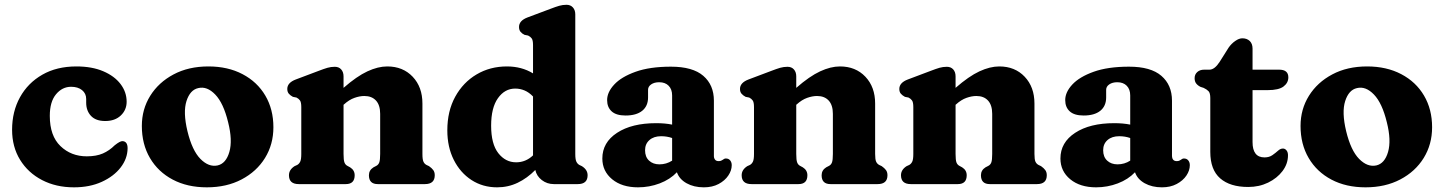

<svg xmlns="http://www.w3.org/2000/svg" viewBox="-20 -769 6033 802"><path d="M509 -344Q509 -310 484.8 -286.8Q460.5 -263.5 419.5 -263.5Q380 -263.5 360 -285Q340 -306.5 340 -340V-355.5Q340 -378.5 322.8 -392.5Q305.5 -406.5 277 -406.5Q240 -406.5 214 -375.2Q188 -344 188 -285Q188 -201.5 232.5 -158.8Q277 -116 342.5 -116Q382.5 -116 409.8 -128Q437 -140 459 -162Q481.5 -180 491.5 -179.5Q513 -178.5 513 -149.5Q512.5 -106.5 484 -69.5Q455.5 -32.5 405.2 -9.5Q355 13.5 289 13.5Q214 13.5 155.8 -16.8Q97.5 -47 64 -101.2Q30.5 -155.5 30.5 -227Q30.5 -303 63.5 -362.8Q96.5 -422.5 156.8 -457Q217 -491.5 299 -491.5Q364 -491.5 411 -471.5Q458 -451.5 483.5 -418Q509 -384.5 509 -344Z M850.5 -491.5Q932 -491.5 993.2 -459.2Q1054.5 -427 1088.2 -369.8Q1122 -312.5 1122 -237.5Q1122 -166 1087 -109.2Q1052 -52.5 989.2 -19.5Q926.5 13.5 844 13.5Q762.5 13.5 701.5 -18.8Q640.5 -51 606.5 -108.8Q572.5 -166.5 572.5 -243Q572.5 -312.5 607.5 -368.8Q642.5 -425 705 -458.2Q767.5 -491.5 850.5 -491.5ZM889 -78Q924 -86 938 -134.2Q952 -182.5 933 -258Q913.5 -338.5 879 -374.2Q844.5 -410 808 -401Q774 -393.5 759 -347Q744 -300.5 763 -221Q782.5 -140.5 817.2 -105.2Q852 -70 889 -78Z M1415 -450V-402Q1470.5 -450.5 1514.8 -471Q1559 -491.5 1597.5 -491.5Q1663 -491.5 1703.8 -448.5Q1744.5 -405.5 1744.5 -336.5V-126Q1744.5 -102.5 1748.8 -93.5Q1753 -84.5 1761.5 -80L1772 -75Q1783.5 -67 1789.8 -58.5Q1796 -50 1796 -37Q1796 0 1755 0H1558Q1521 0 1521 -37Q1521 -58 1540 -70L1551.5 -76Q1560.5 -80.5 1564.2 -90.5Q1568 -100.5 1568 -126V-293.5Q1568 -330 1550.5 -349Q1533 -368 1502 -368Q1482.5 -368 1460.5 -360.2Q1438.5 -352.5 1416.5 -332.5L1415 -331.5V-126Q1415 -100.5 1418.8 -90.5Q1422.5 -80.5 1431.5 -76L1442.5 -70Q1461.5 -58 1461.5 -37Q1461.5 0 1424.5 0H1228Q1187 0 1187 -37Q1187 -60 1210.5 -75L1221.5 -80Q1229.5 -84.5 1234 -93.8Q1238.5 -103 1238.5 -126V-321.5Q1238.5 -342 1233 -349.5Q1227.5 -357 1218.5 -361.5L1203.5 -364.5Q1193 -370 1186.5 -377.5Q1180 -385 1180 -397.5Q1180 -423.5 1215.5 -437L1311 -473Q1333 -481.5 1347.8 -485.8Q1362.5 -490 1378.5 -490Q1395.5 -490 1405.2 -479Q1415 -468 1415 -450Z M1848.5 -224.5Q1848.5 -305 1881.5 -365Q1914.5 -425 1970.8 -458.2Q2027 -491.5 2097.5 -491.5Q2159 -491.5 2206.5 -462.5V-580.5Q2206.5 -601 2201 -608.5Q2195.5 -616 2186 -620.5L2171 -623.5Q2160.5 -628.5 2154.2 -636.2Q2148 -644 2148 -656.5Q2148 -682.5 2183 -696L2279 -732Q2301 -740.5 2315.8 -744.8Q2330.5 -749 2346.5 -749Q2363 -749 2373 -738Q2383 -727 2383 -709V-126Q2383 -103 2387.5 -93.8Q2392 -84.5 2400 -80L2410.5 -75Q2434.5 -60 2434.5 -37Q2434.5 0 2393.5 0H2293.5Q2265 0 2243.2 -16.8Q2221.5 -33.5 2216 -59Q2182 -24.5 2142.2 -5.5Q2102.5 13.5 2056.5 13.5Q1996.5 13.5 1949.5 -17Q1902.5 -47.5 1875.5 -101.2Q1848.5 -155 1848.5 -224.5ZM2031.5 -244Q2031.5 -167.5 2061.5 -129.2Q2091.5 -91 2136 -91Q2176 -91 2206.5 -120V-366Q2189.5 -383.5 2171 -391.2Q2152.5 -399 2132 -399Q2088.5 -399 2060 -359Q2031.5 -319 2031.5 -244Z M2496 -107Q2496 -174 2557.5 -214.2Q2619 -254.5 2721 -254.5Q2758 -254.5 2787.5 -248.5V-370.5Q2787.5 -396 2773 -410.8Q2758.5 -425.5 2733.5 -425.5Q2713 -425.5 2700 -416.5Q2687 -407.5 2687 -394V-362Q2687 -326 2662.5 -306.2Q2638 -286.5 2593 -286.5Q2554 -286.5 2535 -303.8Q2516 -321 2516 -351Q2516 -384 2545.8 -416Q2575.5 -448 2634.8 -469.2Q2694 -490.5 2782.5 -490.5Q2873.5 -490.5 2917.8 -452.2Q2962 -414 2962 -348.5V-117Q2962 -108.5 2966.8 -102.2Q2971.5 -96 2982 -96Q2988.5 -96 2992.2 -97.8Q2996 -99.5 2999 -101.5Q3002 -103.5 3004.8 -105.2Q3007.5 -107 3012 -107Q3023.5 -107 3030 -99Q3036.5 -91 3036.5 -79Q3036.5 -57 3022.2 -35.8Q3008 -14.5 2981.8 -0.5Q2955.5 13.5 2920 13.5Q2878.5 13.5 2848 -3.5Q2817.5 -20.5 2807.5 -49.5Q2779 -19.5 2735.8 -3Q2692.5 13.5 2645 13.5Q2578 13.5 2537 -20.2Q2496 -54 2496 -107ZM2674.5 -141.5Q2674.5 -113.5 2691.2 -98Q2708 -82.5 2734.5 -82.5Q2763.5 -82.5 2787.5 -98V-192.5Q2766 -200 2741.5 -200Q2711 -200 2692.8 -184Q2674.5 -168 2674.5 -141.5Z M3306 -450V-402Q3361.5 -450.5 3405.8 -471Q3450 -491.5 3488.5 -491.5Q3554 -491.5 3594.8 -448.5Q3635.5 -405.5 3635.5 -336.5V-126Q3635.5 -102.5 3639.8 -93.5Q3644 -84.5 3652.5 -80L3663 -75Q3674.5 -67 3680.8 -58.5Q3687 -50 3687 -37Q3687 0 3646 0H3449Q3412 0 3412 -37Q3412 -58 3431 -70L3442.5 -76Q3451.5 -80.5 3455.2 -90.5Q3459 -100.5 3459 -126V-293.5Q3459 -330 3441.5 -349Q3424 -368 3393 -368Q3373.5 -368 3351.5 -360.2Q3329.5 -352.5 3307.5 -332.5L3306 -331.5V-126Q3306 -100.5 3309.8 -90.5Q3313.5 -80.5 3322.5 -76L3333.5 -70Q3352.5 -58 3352.5 -37Q3352.5 0 3315.5 0H3119Q3078 0 3078 -37Q3078 -60 3101.5 -75L3112.5 -80Q3120.5 -84.5 3125 -93.8Q3129.5 -103 3129.5 -126V-321.5Q3129.5 -342 3124 -349.5Q3118.5 -357 3109.5 -361.5L3094.5 -364.5Q3084 -370 3077.5 -377.5Q3071 -385 3071 -397.5Q3071 -423.5 3106.5 -437L3202 -473Q3224 -481.5 3238.8 -485.8Q3253.5 -490 3269.5 -490Q3286.5 -490 3296.2 -479Q3306 -468 3306 -450Z M3971.5 -450V-402Q4027 -450.5 4071.2 -471Q4115.5 -491.5 4154 -491.5Q4219.5 -491.5 4260.2 -448.5Q4301 -405.5 4301 -336.5V-126Q4301 -102.5 4305.2 -93.5Q4309.5 -84.5 4318 -80L4328.5 -75Q4340 -67 4346.2 -58.5Q4352.5 -50 4352.5 -37Q4352.5 0 4311.5 0H4114.5Q4077.5 0 4077.5 -37Q4077.5 -58 4096.5 -70L4108 -76Q4117 -80.5 4120.8 -90.5Q4124.5 -100.5 4124.5 -126V-293.5Q4124.5 -330 4107 -349Q4089.5 -368 4058.5 -368Q4039 -368 4017 -360.2Q3995 -352.5 3973 -332.5L3971.5 -331.5V-126Q3971.5 -100.5 3975.2 -90.5Q3979 -80.5 3988 -76L3999 -70Q4018 -58 4018 -37Q4018 0 3981 0H3784.5Q3743.5 0 3743.5 -37Q3743.5 -60 3767 -75L3778 -80Q3786 -84.5 3790.5 -93.8Q3795 -103 3795 -126V-321.5Q3795 -342 3789.5 -349.5Q3784 -357 3775 -361.5L3760 -364.5Q3749.5 -370 3743 -377.5Q3736.5 -385 3736.5 -397.5Q3736.5 -423.5 3772 -437L3867.5 -473Q3889.5 -481.5 3904.2 -485.8Q3919 -490 3935 -490Q3952 -490 3961.8 -479Q3971.5 -468 3971.5 -450Z M4409.5 -107Q4409.5 -174 4471 -214.2Q4532.5 -254.5 4634.5 -254.5Q4671.5 -254.5 4701 -248.5V-370.5Q4701 -396 4686.5 -410.8Q4672 -425.5 4647 -425.5Q4626.5 -425.5 4613.5 -416.5Q4600.5 -407.5 4600.5 -394V-362Q4600.5 -326 4576 -306.2Q4551.5 -286.5 4506.5 -286.5Q4467.5 -286.5 4448.5 -303.8Q4429.5 -321 4429.5 -351Q4429.5 -384 4459.2 -416Q4489 -448 4548.2 -469.2Q4607.5 -490.5 4696 -490.5Q4787 -490.5 4831.2 -452.2Q4875.5 -414 4875.5 -348.5V-117Q4875.5 -108.5 4880.2 -102.2Q4885 -96 4895.5 -96Q4902 -96 4905.8 -97.8Q4909.5 -99.5 4912.5 -101.5Q4915.5 -103.5 4918.2 -105.2Q4921 -107 4925.5 -107Q4937 -107 4943.5 -99Q4950 -91 4950 -79Q4950 -57 4935.8 -35.8Q4921.5 -14.5 4895.2 -0.5Q4869 13.5 4833.5 13.5Q4792 13.5 4761.5 -3.5Q4731 -20.5 4721 -49.5Q4692.5 -19.5 4649.2 -3Q4606 13.5 4558.5 13.5Q4491.5 13.5 4450.5 -20.2Q4409.5 -54 4409.5 -107ZM4588 -141.5Q4588 -113.5 4604.8 -98Q4621.5 -82.5 4648 -82.5Q4677 -82.5 4701 -98V-192.5Q4679.5 -200 4655 -200Q4624.5 -200 4606.2 -184Q4588 -168 4588 -141.5Z M5007.5 -402 4995 -406Q4983.5 -411.5 4976.8 -420Q4970 -428.5 4970 -442.5Q4970 -458 4981 -468Q4992 -478 5010 -478H5032Q5053.5 -478 5074.5 -510.5L5112 -570Q5123.5 -586.5 5139.5 -597.8Q5155.5 -609 5169.5 -609Q5188.5 -609 5200.2 -597.8Q5212 -586.5 5212 -566V-478H5323Q5361.5 -478 5361.5 -446Q5361.5 -423 5341.5 -407.8Q5321.5 -392.5 5275 -392.5H5212V-175.5Q5212 -111.5 5262 -111.5Q5281.5 -111.5 5295 -121Q5308.5 -130.5 5318.8 -139.8Q5329 -149 5340 -148.5Q5348.5 -148 5354.5 -140Q5360.5 -132 5360 -118.5Q5359.5 -84 5337 -54.2Q5314.5 -24.5 5277 -6.2Q5239.5 12 5194 12Q5118 12 5076.8 -24Q5035.5 -60 5035.5 -134.5V-359.5Q5035.5 -380.5 5028 -388.2Q5020.5 -396 5007.5 -402Z M5690.5 -491.5Q5772 -491.5 5833.2 -459.2Q5894.5 -427 5928.2 -369.8Q5962 -312.5 5962 -237.5Q5962 -166 5927 -109.2Q5892 -52.5 5829.2 -19.5Q5766.5 13.5 5684 13.5Q5602.5 13.5 5541.5 -18.8Q5480.5 -51 5446.5 -108.8Q5412.5 -166.5 5412.5 -243Q5412.5 -312.5 5447.5 -368.8Q5482.5 -425 5545 -458.2Q5607.5 -491.5 5690.5 -491.5ZM5729 -78Q5764 -86 5778 -134.2Q5792 -182.5 5773 -258Q5753.5 -338.5 5719 -374.2Q5684.5 -410 5648 -401Q5614 -393.5 5599 -347Q5584 -300.5 5603 -221Q5622.5 -140.5 5657.2 -105.2Q5692 -70 5729 -78Z"/></svg>

Font: Fraunces 9pt S100
Style: Bold
Weight: 700
Version: Version 1.000; ttfautohint (v1.8.3)